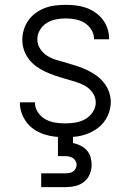

<svg xmlns="http://www.w3.org/2000/svg" viewBox="-20 -558 540 792"><path d="M249 8Q271 8 293 5.5Q315 3 336 -4.5Q357 -12 376 -24.5Q395 -37 408.5 -54.5Q422 -72 429.5 -93.5Q437 -115 437 -137Q437 -159 429.5 -179.5Q422 -200 408.5 -217Q395 -234 377.5 -246.5Q360 -259 340.5 -268.5Q321 -278 300.5 -284.5Q280 -291 259 -297.5Q238 -304 217 -309.5Q196 -315 177.5 -326Q159 -337 146.5 -355.5Q134 -374 134 -395Q134 -416 144.5 -434Q155 -452 172.5 -463Q190 -474 210.5 -478Q231 -482 251 -482Q272 -482 292 -478Q312 -474 329 -463.5Q346 -453 357 -435Q368 -417 368 -397Q368 -397 368 -396.5Q368 -396 368 -396H430Q430 -396 430 -396.5Q430 -397 430 -398Q430 -419 423.5 -439.5Q417 -460 404 -477Q391 -494 373 -506.5Q355 -519 335 -526Q315 -533 294 -535.5Q273 -538 251 -538Q230 -538 208.5 -535.5Q187 -533 166.5 -525.5Q146 -518 128 -505Q110 -492 97.5 -474.5Q85 -457 78.5 -436Q72 -415 72 -394Q72 -372 79 -351.5Q86 -331 99.5 -313.5Q113 -296 130.5 -283.5Q148 -271 167.5 -262Q187 -253 207.5 -246Q228 -239 249 -233Q270 -227 290.5 -221Q311 -215 330 -204.5Q349 -194 362 -175.5Q375 -157 375 -135Q375 -114 362.5 -95.5Q350 -77 331.5 -66.5Q313 -56 291.5 -52.5Q270 -49 249 -49Q228 -49 206.5 -52.5Q185 -56 166.5 -66.5Q148 -77 136 -95.5Q124 -114 124 -135Q124 -135 124 -135.5Q124 -136 124 -136H62Q62 -135 62 -134.5Q62 -134 62 -134Q62 -112 69.5 -91Q77 -70 90.5 -52.5Q104 -35 122.5 -23Q141 -11 162 -4Q183 3 205 5.5Q227 8 249 8ZM150 214H250Q270 214 290 209.5Q310 205 326 192.5Q342 180 350 161Q358 142 358 122Q358 106 353.5 90Q349 74 338 62Q327 50 312 42.5Q297 35 281 32V0H219V86H250Q258 86 266.5 88Q275 90 281.5 94.5Q288 99 292 106.5Q296 114 296 122Q296 130 292 137.5Q288 145 281.5 149.5Q275 154 266.5 155.5Q258 157 250 157H150Z"/></svg>

Font: Iosevka SS09 Light
Style: Regular
Weight: 300
Monospace: yes
Designer: Belleve Invis
Foundry: Belleve Invis
Version: Version 5.2.1; ttfautohint (v1.8.3)